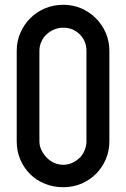

<svg xmlns="http://www.w3.org/2000/svg" viewBox="-20 -798 528 804"><path d="M438 -207Q438 -166 423 -131Q408 -96 382 -70Q356 -44 321 -29Q286 -14 245 -14Q204 -14 168 -28.5Q132 -43 106 -69Q80 -95 65 -130Q50 -165 50 -207V-585Q50 -626 65.5 -661Q81 -696 107 -722Q133 -748 168.5 -763Q204 -778 245 -778Q285 -778 320 -763Q355 -748 381.5 -721.5Q408 -695 423 -660Q438 -625 438 -585ZM342 -585Q342 -626 314 -654Q286 -682 245 -682Q225 -682 207 -674.5Q189 -667 175 -654Q161 -641 153 -623Q145 -605 145 -585V-207Q145 -187 153.5 -169.5Q162 -152 175.5 -138Q189 -124 207 -116Q225 -108 245 -108Q265 -108 282.5 -116Q300 -124 314 -138V-137Q327 -151 334.5 -169Q342 -187 342 -207Z"/></svg>

Font: Kanalisirung
Style: Regular
Weight: 500
Designer: Peter Wiegel
Foundry: Peter Wiegel
Version: 1.000